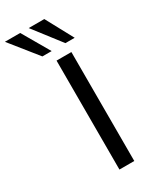

<svg xmlns="http://www.w3.org/2000/svg" viewBox="-315 -1009 883 1076"><g transform="rotate(-30 126.5 -470.5)"><path d="M118 0V-705H214V0ZM210 -765 74 -941H175L270 -765ZM61 -765 -80 -941H19L121 -765Z"/></g></svg>

Font: Nunito Sans 7pt SemiExpanded
Style: Regular
Weight: 400
Width: 6
Designer: Vernon Adams
Foundry: Vernon Adams
Version: Version 3.101;gftools[0.9.27]